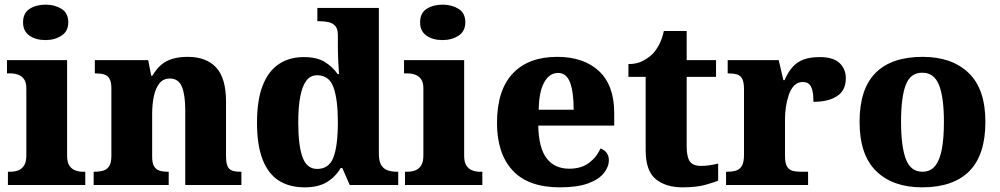

<svg xmlns="http://www.w3.org/2000/svg" viewBox="-20 -794 4293 824"><path d="M14 0V-57H26Q43 -57 58.5 -63Q74 -69 83.5 -84Q93 -99 93 -127V-415Q93 -441 83 -454.5Q73 -468 57.5 -473.5Q42 -479 26 -479H10V-536H268V-125Q268 -98 277.5 -83.5Q287 -69 302.5 -63Q318 -57 334 -57H346V0ZM175 -622Q134 -622 106.5 -641Q79 -660 79 -698Q79 -738 107 -756Q135 -774 176 -774Q215 -774 244 -756Q273 -738 273 -698Q273 -660 244 -641Q215 -622 175 -622Z M382 0V-57H385Q408 -57 424 -62Q440 -67 449 -81.5Q458 -96 458 -125V-415Q458 -442 450 -456Q442 -470 427 -474.5Q412 -479 390 -479H387V-536H616L629 -469H634Q651 -498 671.5 -515.5Q692 -533 720 -541.5Q748 -550 786 -550Q865 -550 907.5 -504.5Q950 -459 950 -358V-128Q950 -97 956 -82Q962 -67 976 -62Q990 -57 1012 -57H1016V0H775V-322Q775 -387 760.5 -422Q746 -457 709 -457Q680 -457 663.5 -435.5Q647 -414 640 -379.5Q633 -345 633 -305V-122Q633 -94 641 -80.5Q649 -67 663.5 -62Q678 -57 700 -57H704V0Z M1287 10Q1222 10 1176.5 -19Q1131 -48 1107 -109.5Q1083 -171 1083 -267Q1083 -364 1107 -426Q1131 -488 1176 -518.5Q1221 -549 1284 -549Q1340 -549 1374 -528Q1408 -507 1429 -476H1435Q1433 -501 1431.5 -534Q1430 -567 1430 -593V-643Q1430 -670 1419 -682.5Q1408 -695 1390 -699Q1372 -703 1350 -703H1342V-760H1606V-134Q1606 -103 1615.5 -86.5Q1625 -70 1642.5 -63.5Q1660 -57 1683 -57H1689V0H1481L1449 -73H1442Q1420 -35 1383 -12.5Q1346 10 1287 10ZM1341 -69Q1392 -69 1411 -118.5Q1430 -168 1430 -270Q1430 -366 1411.5 -418.5Q1393 -471 1341 -471Q1312 -471 1294.5 -447.5Q1277 -424 1268.5 -379Q1260 -334 1260 -268Q1260 -169 1278.5 -119Q1297 -69 1341 -69Z M1718 0V-57H1730Q1747 -57 1762.5 -63Q1778 -69 1787.5 -84Q1797 -99 1797 -127V-415Q1797 -441 1787 -454.5Q1777 -468 1761.5 -473.5Q1746 -479 1730 -479H1714V-536H1972V-125Q1972 -98 1981.5 -83.5Q1991 -69 2006.5 -63Q2022 -57 2038 -57H2050V0ZM1879 -622Q1838 -622 1810.5 -641Q1783 -660 1783 -698Q1783 -738 1811 -756Q1839 -774 1880 -774Q1919 -774 1948 -756Q1977 -738 1977 -698Q1977 -660 1948 -641Q1919 -622 1879 -622Z M2383 10Q2247 10 2180 -62.5Q2113 -135 2113 -266Q2113 -407 2180.5 -478.5Q2248 -550 2371 -550Q2485 -550 2550.5 -489Q2616 -428 2616 -309V-255H2290Q2292 -159 2326 -114.5Q2360 -70 2423 -70Q2475 -70 2508 -95Q2541 -120 2557 -157Q2574 -151 2583.5 -138Q2593 -125 2593 -107Q2593 -78 2571.5 -51Q2550 -24 2504 -7Q2458 10 2383 10ZM2442 -323Q2442 -399 2426.5 -440Q2411 -481 2375 -481Q2338 -481 2315.5 -440.5Q2293 -400 2292 -323Z M2909 10Q2837 10 2794 -25.5Q2751 -61 2751 -149V-464H2677V-519Q2715 -519 2741.5 -534Q2768 -549 2783 -565Q2797 -580 2809.5 -604Q2822 -628 2829 -661H2927V-536H3053V-464H2927V-165Q2927 -122 2940 -102Q2953 -82 2989 -82Q3009 -82 3027.5 -85Q3046 -88 3062 -92V-19Q3045 -11 3006 -0.5Q2967 10 2909 10Z M3096 0V-57H3100Q3123 -57 3139 -62Q3155 -67 3164 -82.5Q3173 -98 3173 -129V-411Q3173 -441 3165.5 -455.5Q3158 -470 3143 -474.5Q3128 -479 3106 -479H3103V-536H3322L3342 -450H3347Q3362 -485 3382 -507Q3402 -529 3430 -539Q3458 -549 3498 -549Q3556 -549 3583 -523.5Q3610 -498 3610 -458Q3610 -406 3572.5 -381.5Q3535 -357 3471 -357Q3471 -385 3467 -403.5Q3463 -422 3453.5 -432Q3444 -442 3425 -442Q3403 -442 3388.5 -427Q3374 -412 3365.5 -387.5Q3357 -363 3353 -335.5Q3349 -308 3349 -285V-124Q3349 -95 3357 -80.5Q3365 -66 3380 -61.5Q3395 -57 3414 -57H3448V0Z M3937 10Q3812 10 3740.5 -59.5Q3669 -129 3669 -271Q3669 -412 3737.5 -481Q3806 -550 3940 -550Q4065 -550 4137 -481Q4209 -412 4209 -271Q4209 -129 4140 -59.5Q4071 10 3937 10ZM3939 -57Q3973 -57 3993 -81.5Q4013 -106 4022 -153.5Q4031 -201 4031 -271Q4031 -376 4010 -429Q3989 -482 3938 -482Q3887 -482 3867 -429Q3847 -376 3847 -271Q3847 -166 3867.5 -111.5Q3888 -57 3939 -57Z"/></svg>

Font: Noto Serif Armenian ExtraBold
Style: Regular
Weight: 800
Version: Version 2.007